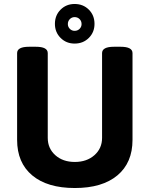

<svg xmlns="http://www.w3.org/2000/svg" viewBox="-20 -937 752 965"><path d="M66 -234V-670Q66 -702 126 -702H160Q220 -702 220 -670V-244Q220 -191 258 -157Q296 -123 356 -123Q416 -123 454.5 -157Q493 -191 493 -244V-670Q493 -702 553 -702H586Q646 -702 646 -670V-234Q646 -119 570 -55.5Q494 8 356 8Q218 8 142 -55.5Q66 -119 66 -234ZM256 -817Q256 -860 284.5 -888.5Q313 -917 355 -917Q398 -917 426.5 -888.5Q455 -860 455 -817Q455 -775 426.5 -746.5Q398 -718 355 -718Q313 -718 284.5 -746.5Q256 -775 256 -817ZM390 -816Q390 -831 380 -841Q370 -851 355 -851Q341 -851 331 -841Q321 -831 321 -816Q321 -802 331 -792Q341 -782 355 -782Q370 -782 380 -792Q390 -802 390 -816Z"/></svg>

Font: Asap-Bold
Style: Bold
Weight: 700
Designer: Pablo Cosgaya
Foundry: Omnibus-Type
Version: Version 2.000; ttfautohint (v1.8)